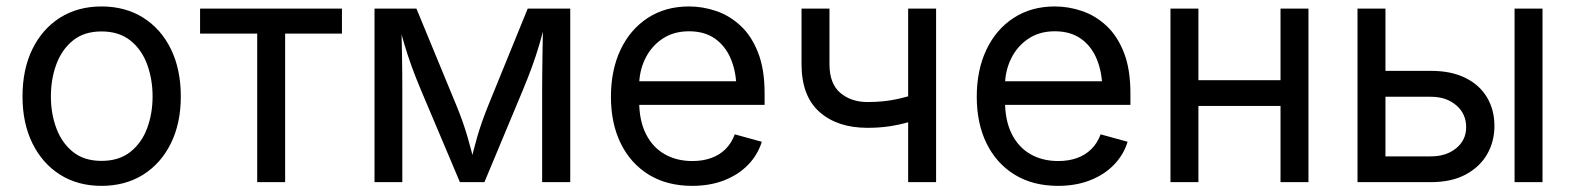

<svg xmlns="http://www.w3.org/2000/svg" viewBox="-20 -573 4950 604"><path d="M299.3 11.7Q225.1 11.7 169.2 -23.4Q113.3 -58.6 82 -122.1Q50.8 -185.5 50.8 -269.5Q50.8 -355 82 -418.7Q113.3 -482.4 169.2 -517.6Q225.1 -552.7 299.3 -552.7Q374 -552.7 430.2 -517.6Q486.3 -482.4 517.6 -418.7Q548.8 -355 548.8 -269.5Q548.8 -185.5 517.6 -122.1Q486.3 -58.6 430.2 -23.4Q374 11.7 299.3 11.7ZM299.3 -66.9Q354.5 -66.9 390.1 -95.2Q425.8 -123.5 442.9 -169.7Q460 -215.8 460 -269.5Q460 -323.7 442.9 -370.4Q425.8 -417 390.1 -445.6Q354.5 -474.1 299.3 -474.1Q244.6 -474.1 209.5 -445.6Q174.3 -417 157.2 -370.6Q140.1 -324.2 140.1 -269.5Q140.1 -215.8 157.2 -169.7Q174.3 -123.5 209.5 -95.2Q244.6 -66.9 299.3 -66.9Z M789.1 0V-467.3H609.4V-545.9H1055.7V-467.3H877V0Z M1158.2 0V-545.9H1290L1414.6 -244.1Q1426.3 -215.8 1435.1 -190.9Q1443.8 -166 1450.4 -143.6Q1457 -121.1 1462.6 -99.4Q1468.3 -77.6 1473.6 -55.7H1459Q1463.9 -76.7 1469.2 -97.9Q1474.6 -119.1 1481.2 -142.1Q1487.8 -165 1496.6 -190.2Q1505.4 -215.3 1517.1 -244.1L1640.1 -545.9H1773.9V0H1685.5V-285.2Q1685.5 -313 1685.8 -340.8Q1686 -368.7 1686.5 -397Q1687 -425.3 1687.5 -454.1Q1688 -482.9 1688.5 -512.2H1698.2Q1687 -468.8 1676.8 -433.6Q1666.5 -398.4 1653.8 -363.5Q1641.1 -328.6 1623 -285.2L1503.9 0H1426.8L1306.2 -285.2Q1288.1 -328.1 1275.4 -363Q1262.7 -397.9 1252.2 -433.3Q1241.7 -468.8 1230.5 -512.2H1242.2Q1242.7 -487.3 1243.4 -459.5Q1244.1 -431.6 1244.6 -402.3Q1245.1 -373 1245.4 -343.5Q1245.6 -314 1245.6 -285.2V0Z M2157.7 11.7Q2078.6 11.7 2021.2 -23.4Q1963.9 -58.6 1932.9 -121.6Q1901.9 -184.6 1901.9 -268.6Q1901.9 -352.5 1932.1 -416.5Q1962.4 -480.5 2017.8 -516.6Q2073.2 -552.7 2147.5 -552.7Q2190.9 -552.7 2233.2 -538.3Q2275.4 -523.9 2309.8 -491.9Q2344.2 -460 2364.7 -407.7Q2385.3 -355.5 2385.3 -279.8V-243.2H1961.4V-317.4H2337.9L2296.9 -290Q2296.9 -343.8 2280 -385.5Q2263.2 -427.2 2230 -450.9Q2196.8 -474.6 2147.5 -474.6Q2098.1 -474.6 2063 -450.4Q2027.8 -426.3 2009.3 -387.5Q1990.7 -348.6 1990.7 -304.2V-254.9Q1990.7 -194.3 2011.7 -152.1Q2032.7 -109.9 2070.6 -88.1Q2108.4 -66.4 2158.2 -66.4Q2190.4 -66.4 2216.8 -75.7Q2243.2 -85 2262.2 -103.8Q2281.2 -122.6 2291.5 -150.4L2376.5 -127Q2363.8 -85.9 2333.5 -54.7Q2303.2 -23.4 2258.5 -5.9Q2213.9 11.7 2157.7 11.7Z M2709 -170.9Q2614.3 -170.9 2557.9 -220.9Q2501.5 -271 2501.5 -371.1V-545.9H2589.4V-371.1Q2589.4 -309.6 2623.5 -280.8Q2657.7 -252 2709 -252Q2761.2 -252 2804.2 -261.7Q2847.2 -271.5 2890.1 -286.6V-205.6Q2861.8 -195.3 2833.7 -187.5Q2805.7 -179.7 2775.1 -175.3Q2744.6 -170.9 2709 -170.9ZM2836.9 0V-545.9H2924.8V0Z M3308.6 11.7Q3229.5 11.7 3172.1 -23.4Q3114.7 -58.6 3083.7 -121.6Q3052.7 -184.6 3052.7 -268.6Q3052.7 -352.5 3083 -416.5Q3113.3 -480.5 3168.7 -516.6Q3224.1 -552.7 3298.3 -552.7Q3341.8 -552.7 3384 -538.3Q3426.3 -523.9 3460.7 -491.9Q3495.1 -460 3515.6 -407.7Q3536.1 -355.5 3536.1 -279.8V-243.2H3112.3V-317.4H3488.8L3447.8 -290Q3447.8 -343.8 3430.9 -385.5Q3414.1 -427.2 3380.9 -450.9Q3347.7 -474.6 3298.3 -474.6Q3249 -474.6 3213.9 -450.4Q3178.7 -426.3 3160.2 -387.5Q3141.6 -348.6 3141.6 -304.2V-254.9Q3141.6 -194.3 3162.6 -152.1Q3183.6 -109.9 3221.4 -88.1Q3259.3 -66.4 3309.1 -66.4Q3341.3 -66.4 3367.7 -75.7Q3394 -85 3413.1 -103.8Q3432.1 -122.6 3442.4 -150.4L3527.3 -127Q3514.6 -85.9 3484.4 -54.7Q3454.1 -23.4 3409.4 -5.9Q3364.7 11.7 3308.6 11.7Z M4028.3 -320.8V-239.7H3729V-320.8ZM3750 -545.9V0H3662.1V-545.9ZM4096.2 -545.9V0H4008.3V-545.9Z M4324.7 -350.1H4481.4Q4545.9 -350.1 4590.6 -327.6Q4635.3 -305.2 4658.2 -266.1Q4681.2 -227.1 4681.2 -176.8Q4681.2 -127.4 4658 -87.4Q4634.8 -47.4 4590.3 -23.7Q4545.9 0 4481.4 0H4250.5V-545.9H4338.4V-81.1H4481.4Q4529.8 -81.1 4561 -106.7Q4592.3 -132.3 4592.3 -172.9Q4592.3 -215.3 4561 -241.9Q4529.8 -268.6 4481.4 -268.6H4324.7ZM4744.6 0V-545.9H4832.5V0Z"/></svg>

Font: Inter Variable
Style: Regular
Weight: 400
Designer: Rasmus Andersson
Foundry: rsms
Version: Version 4.001;git-9221beed3